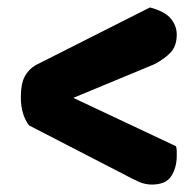

<svg xmlns="http://www.w3.org/2000/svg" viewBox="-20 -544 526 516"><path d="M177 -281 453 -151Q455 -145 455 -138Q455 -131 455 -125Q455 -94 440.5 -71Q426 -48 388 -48Q370 -48 353 -55.5Q336 -63 310 -77L58 -207Q36 -236 36 -283Q36 -319 46.5 -338.5Q57 -358 76 -369L383 -524Q424 -513 439.5 -493.5Q455 -474 455 -451Q455 -421 439 -403.5Q423 -386 394 -371Z"/></svg>

Font: Baloo Bhaijaan 2
Style: Bold
Weight: 700
Designer: Sanskriti Dholi, Noopur Datye and Ek Type
Foundry: Ek Type
Version: Version 1.701